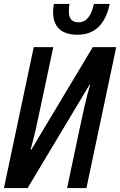

<svg xmlns="http://www.w3.org/2000/svg" viewBox="-21 -953 609 973"><path d="M371 -777C456 -777 512 -825 535 -933H455C441 -872 417 -840 377 -840C343 -840 328 -859 328 -894C328 -907 329 -921 331 -933H252C250 -919 248 -903 248 -892C248 -821 286 -777 371 -777ZM-1 0H119L433 -524H436C417 -464 396 -364 380 -289L319 0H417L568 -714H449L138 -195H134C155 -268 172 -350 187 -422L249 -714H150Z"/></svg>

Font: Noto Sans UI Condensed Medium
Style: Italic
Weight: 500
Width: 3
Italic angle: -12°
Designer: Monotype Design Team
Foundry: Monotype Imaging Inc.
Version: Version 1.901